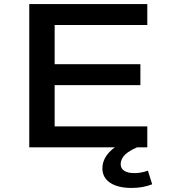

<svg xmlns="http://www.w3.org/2000/svg" viewBox="-20 -725 832 945"><path d="M124 0V-705H705V-602H249V-409H671V-306H249V-103H705V0ZM628 200Q560 200 522 174.5Q484 149 484 104Q484 61 517 25Q550 -11 615 -36L655 0Q629 11 610.5 24Q592 37 583 52Q574 67 574 83Q574 104 591.5 115.5Q609 127 641 127Q658 127 674.5 124Q691 121 708 115L729 182Q706 191 681 195.5Q656 200 628 200Z"/></svg>

Font: Nunito Sans 7pt Expanded SemiBold
Style: Regular
Weight: 600
Width: 7
Designer: Vernon Adams
Foundry: Vernon Adams
Version: Version 3.101;gftools[0.9.27]